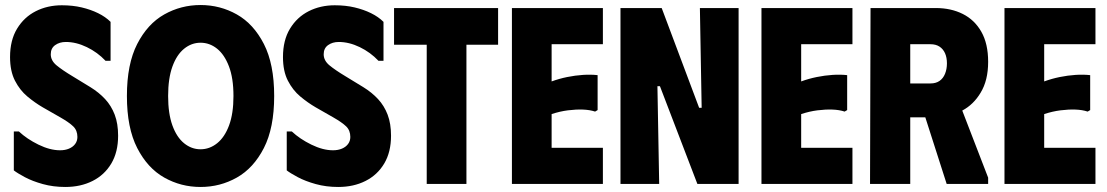

<svg xmlns="http://www.w3.org/2000/svg" viewBox="-20 -732 4404 764"><path d="M450 -192Q450 -127 423 -81.5Q396 -36 348.5 -12Q301 12 240 12Q192 12 150.5 0.5Q109 -11 79 -27Q49 -43 35 -54V-209H55Q87 -179 133 -156.5Q179 -134 219 -134Q239 -134 254.5 -140.5Q270 -147 279 -159Q288 -171 288 -187Q288 -213 271.5 -229Q255 -245 220 -265L150 -305Q119 -323 89 -348Q59 -373 39.5 -411Q20 -449 20 -505Q20 -572 48 -618Q76 -664 122.5 -687.5Q169 -711 226 -711Q269 -711 305 -702.5Q341 -694 370.5 -679.5Q400 -665 420 -645V-490H400Q368 -524 325.5 -544.5Q283 -565 242 -565Q217 -565 199.5 -552.5Q182 -540 182 -516Q182 -491 205 -472Q228 -453 268 -429L340 -385Q374 -364 398.5 -337.5Q423 -311 436.5 -275.5Q450 -240 450 -192Z M485 -350Q485 -477 526 -557Q567 -637 633.5 -674.5Q700 -712 778 -712Q856 -712 922.5 -674.5Q989 -637 1030 -557Q1071 -477 1071 -350Q1071 -223 1030 -143Q989 -63 922.5 -25.5Q856 12 778 12Q700 12 633.5 -25.5Q567 -63 526 -143Q485 -223 485 -350ZM649 -350Q649 -280 666 -233Q683 -186 712.5 -162Q742 -138 778 -138Q814 -138 844 -162Q874 -186 891.5 -233Q909 -280 909 -350Q909 -421 891 -468Q873 -515 843.5 -538.5Q814 -562 778 -562Q742 -562 712.5 -538Q683 -514 666 -467Q649 -420 649 -350Z M1536 -192Q1536 -127 1509 -81.5Q1482 -36 1434.5 -12Q1387 12 1326 12Q1278 12 1236.5 0.5Q1195 -11 1165 -27Q1135 -43 1121 -54V-209H1141Q1173 -179 1219 -156.5Q1265 -134 1305 -134Q1325 -134 1340.5 -140.5Q1356 -147 1365 -159Q1374 -171 1374 -187Q1374 -213 1357.5 -229Q1341 -245 1306 -265L1236 -305Q1205 -323 1175 -348Q1145 -373 1125.5 -411Q1106 -449 1106 -505Q1106 -572 1134 -618Q1162 -664 1208.5 -687.5Q1255 -711 1312 -711Q1355 -711 1391 -702.5Q1427 -694 1456.5 -679.5Q1486 -665 1506 -645V-490H1486Q1454 -524 1411.5 -544.5Q1369 -565 1328 -565Q1303 -565 1285.5 -552.5Q1268 -540 1268 -516Q1268 -491 1291 -472Q1314 -453 1354 -429L1426 -385Q1460 -364 1484.5 -337.5Q1509 -311 1522.5 -275.5Q1536 -240 1536 -192Z M1962 -700V-554H1836V0H1678V-554H1548V-700Z M2379 -700V-556H2175V-408Q2205 -419 2237 -425.5Q2269 -432 2300 -434Q2331 -436 2358 -433V-294L2348 -288Q2327 -295 2299.5 -296Q2272 -297 2240 -293Q2208 -289 2175 -278V-144H2379V0H2017V-700Z M2765 -700H2919V0H2755L2606 -389H2596L2603 0H2449V-700H2613L2762 -303H2772Z M3372 -700V-556H3168V-408Q3198 -419 3230 -425.5Q3262 -432 3293 -434Q3324 -436 3351 -433V-294L3341 -288Q3320 -295 3292.5 -296Q3265 -297 3233 -293Q3201 -289 3168 -278V-144H3372V0H3010V-700Z M3444 -700H3704Q3764 -700 3811 -676.5Q3858 -653 3885 -605.5Q3912 -558 3912 -486Q3912 -412 3882 -363Q3854 -316 3809 -292L3912 -25V0H3747L3662 -265H3602V0H3442ZM3602 -400H3683Q3704 -400 3718.5 -410Q3733 -420 3740.5 -438.5Q3748 -457 3748 -480Q3748 -503 3740.5 -520Q3733 -537 3718.5 -546.5Q3704 -556 3683 -556H3602Z M4339 -700V-556H4135V-408Q4165 -419 4197 -425.5Q4229 -432 4260 -434Q4291 -436 4318 -433V-294L4308 -288Q4287 -295 4259.5 -296Q4232 -297 4200 -293Q4168 -289 4135 -278V-144H4339V0H3977V-700Z"/></svg>

Font: Phudu Light
Style: Bold
Weight: 700
Version: Version 1.005;gftools[0.9.23]